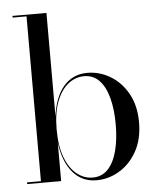

<svg xmlns="http://www.w3.org/2000/svg" viewBox="-54 -796 707 853"><g transform="rotate(-5 300.0 -370.0)"><path d="M342.5 10Q277.5 10 236.8 -38Q196 -86 185 -171V0H33.5V-7.5H95.5V-742.5H33.5V-750H185V-288.5Q196 -374.5 236.8 -421.8Q277.5 -469 342.5 -469Q396.5 -469 444.5 -440.5Q492.5 -412 522.5 -358.5Q552.5 -305 552.5 -230Q552.5 -155 522.5 -101.2Q492.5 -47.5 444.5 -18.8Q396.5 10 342.5 10ZM326.5 -3.5Q367.5 -3.5 394.5 -32Q421.5 -60.5 435 -111.8Q448.5 -163 448.5 -230Q448.5 -297 435 -348Q421.5 -399 394.5 -427.2Q367.5 -455.5 326.5 -455.5Q288 -455.5 255.8 -430Q223.5 -404.5 204.2 -354.2Q185 -304 185 -230Q185 -156 204.2 -105.5Q223.5 -55 255.8 -29.2Q288 -3.5 326.5 -3.5Z"/></g></svg>

Font: Bodoni Moda 28pt
Style: Regular
Weight: 400
Designer: Owen Earl
Foundry: indestructible type
Version: Version 2.005